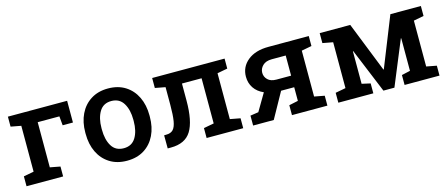

<svg xmlns="http://www.w3.org/2000/svg" viewBox="-41 -968 3289 1408"><g transform="rotate(-15 1603.5 -264.0)"><path d="M31.7 0V-75.2L109.4 -89.8V-438L31.7 -452.6V-528.3H481.4V-363.3H403.3L397 -432.6H232.4V-89.8L309.6 -75.2V0Z M793.9 10.3Q717.8 10.3 663.1 -24.2Q608.4 -58.6 579.1 -119.1Q549.8 -179.7 549.8 -258.8V-269Q549.8 -347.7 579.1 -408.2Q608.4 -468.8 663.1 -503.4Q717.8 -538.1 793 -538.1Q869.1 -538.1 923.8 -503.7Q978.5 -469.2 1007.8 -408.4Q1037.1 -347.7 1037.1 -269V-258.8Q1037.1 -179.2 1007.8 -118.7Q978.5 -58.1 924.1 -23.9Q869.6 10.3 793.9 10.3ZM793.9 -84.5Q855 -84.5 884.8 -133.1Q914.6 -181.6 914.6 -258.8V-269Q914.6 -344.7 884.5 -393.8Q854.5 -442.9 793 -442.9Q731.9 -442.9 702.4 -393.8Q672.9 -344.7 672.9 -269V-258.8Q672.9 -181.6 702.4 -133.1Q731.9 -84.5 793.9 -84.5Z M1103.5 0 1103 -99.6 1120.1 -100.1Q1153.8 -100.1 1171.9 -119.1Q1189.9 -138.2 1197.3 -182.6Q1204.6 -227.1 1204.6 -303.2V-438L1127 -452.6V-528.3H1676.8V-452.6L1599.1 -438V-89.8L1676.8 -75.2V0H1398.9V-75.2L1476.6 -89.8V-432.6H1327.6V-303.2Q1327.6 -147 1282.2 -73.5Q1236.8 0 1127.9 0Z M1752 0V-75.2L1814 -84.5L1891.1 -215.3Q1843.8 -235.8 1818.6 -273.2Q1793.5 -310.5 1793.5 -358.9Q1793.5 -433.6 1851.8 -481Q1910.2 -528.3 2009.8 -528.3H2315.9V-452.6L2238.8 -438V-89.8L2315.9 -75.2V0H2046.9V-75.2L2115.7 -89.8V-193.4H2016.1L1908.7 0ZM2004.4 -281.2H2115.7V-434.1H2009.8Q1964.4 -434.1 1940.4 -410.4Q1916.5 -386.7 1916.5 -356Q1916.5 -325.2 1939 -303.2Q1961.4 -281.2 2004.4 -281.2Z M2398.9 0V-75.2L2477.1 -89.8V-438L2398.9 -452.6V-528.3H2630.9L2781.2 -149.4H2784.2L2935.5 -528.3H3167V-452.6L3089.8 -438V-89.8L3167 -75.2V0H2901.9V-75.2L2966.8 -89.8V-336.4L2963.9 -337.4L2824.7 0H2741.2L2602.5 -336.9L2599.6 -336.4V-89.8L2664.6 -75.2V0Z"/></g></svg>

Font: Roboto Slab Medium
Style: Regular
Weight: 500
Designer: Google
Version: Version 2.001; ttfautohint (v1.8.3)